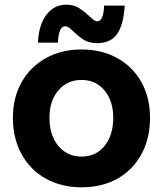

<svg xmlns="http://www.w3.org/2000/svg" viewBox="-20 -787 696 819"><path d="M35 -285Q35 -370 72 -436Q109 -502 175.5 -539Q242 -576 328 -576Q414 -576 480.5 -539Q547 -502 583.5 -436Q620 -370 620 -285Q620 -197 583.5 -129.5Q547 -62 481 -25Q415 12 328 12Q242 12 175.5 -25Q109 -62 72 -129.5Q35 -197 35 -285ZM463 -285Q463 -356 426 -401Q389 -446 328 -446Q267 -446 229 -401.5Q191 -357 191 -285Q191 -210 229 -164.5Q267 -119 328 -119Q389 -119 426 -164.5Q463 -210 463 -285ZM295 -651Q293 -653 285 -660.5Q277 -668 270.5 -671.5Q264 -675 258 -675Q230 -675 227 -605H142Q145 -680 177.5 -723.5Q210 -767 263 -767Q293 -767 314 -754.5Q335 -742 359 -720Q373 -707 380.5 -701.5Q388 -696 396 -696Q408 -696 415.5 -713Q423 -730 424 -763H512Q507 -681 479.5 -642Q452 -603 395 -603Q361 -603 339.5 -616Q318 -629 295 -651Z"/></svg>

Font: Open Sauce One ExtraBold
Style: Regular
Weight: 800
Designer: Alfredo Marco Pradil
Foundry: Creative Sauce Fz LLC
Version: Version 1.477